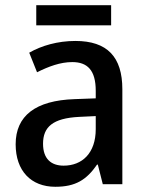

<svg xmlns="http://www.w3.org/2000/svg" viewBox="-20 -706 560 736"><path d="M406 -686H119V-609H406ZM269 -549C201 -549 139 -531 92 -504L122 -429C166 -451 211 -468 257 -468C315 -468 347 -437 347 -358V-329L266 -326C116 -321 40 -262 40 -153C40 -51 99 10 192 10C270 10 312 -17 352 -75H355L374 0H449V-364C449 -488 391 -549 269 -549ZM284 -258 347 -261V-211C347 -119 295 -71 224 -71C176 -71 145 -97 145 -155C145 -219 182 -253 284 -258Z"/></svg>

Font: Noto Sans Thai Looped SemiCondensed Medium
Style: Regular
Weight: 500
Width: 4
Designer: Sasikarn Vongin, Ben Mitchell
Foundry: The Fontpad Ltd
Version: Version 1.001